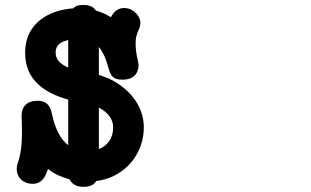

<svg xmlns="http://www.w3.org/2000/svg" viewBox="-20 -680 1244 768"><path d="M425.3 -613.8Q443.4 -647.9 476.1 -647.9Q490.2 -647.9 502.2 -642.6Q514.2 -637.2 522.9 -628.7Q531.7 -620.1 536.6 -609.6Q541.5 -599.1 541.5 -589.4Q541.5 -575.2 534.2 -559.1Q528.3 -547.4 525.1 -533.9Q522 -520.5 522.5 -504.9Q522.5 -490.7 524.7 -473.1Q526.9 -455.6 532.2 -433.6Q533.2 -429.2 533.7 -425.3Q534.2 -421.4 534.2 -419.4Q534.2 -393.1 517.8 -377.2Q501.5 -361.3 469.2 -361.3Q453.6 -361.3 444.3 -364.7Q435.1 -368.2 429 -374.8Q422.9 -381.3 419.2 -391.6Q415.5 -401.9 411.6 -415Q405.8 -438.5 396 -459Q386.2 -479.5 375.5 -492.2V-380.9Q386.7 -377 397.2 -372.8Q407.7 -368.7 417.5 -364.7Q448.2 -350.1 473.6 -329.6Q499 -309.1 517.1 -284.4Q535.2 -259.8 545.2 -231Q555.2 -202.1 555.2 -170.9Q555.2 -136.7 545.7 -106Q536.1 -75.2 518.8 -49.3Q501.5 -23.4 477.1 -3.4Q452.6 16.6 422.4 29.3Q396.5 40 365.2 43.9Q351.1 67.4 314.5 67.4Q272.5 67.4 258.3 37.1Q237.3 31.7 218.3 23.4Q204.6 17.6 193.6 11Q182.6 4.4 171.9 -4.4Q168 7.8 163.1 18.8Q158.2 29.8 150.9 37.8Q143.6 45.9 133.8 50.5Q124 55.2 111.3 55.2Q95.7 55.2 83.5 50.3Q71.3 45.4 63.2 37.4Q55.2 29.3 51 18.6Q46.9 7.8 46.9 -3.4Q46.9 -15.1 50.3 -25.9Q59.6 -51.8 63.7 -81.8Q67.9 -111.8 67.9 -148.9Q67.9 -177.7 66.4 -212.9V-217.3Q66.4 -245.6 82.8 -261.2Q99.1 -276.9 131.3 -276.9Q178.2 -276.9 187 -226.6V-227.5Q196.8 -180.7 213.1 -148.9Q229.5 -117.2 252.9 -99.1V-281.7Q234.4 -286.6 216.3 -293.5H216.8Q152.8 -316.4 116.7 -359.9Q80.6 -403.3 80.6 -469.7Q80.6 -530.8 114 -573.2Q147.5 -615.7 208.5 -634.8Q237.8 -644 272.5 -646.5Q280.8 -654.8 290.5 -657.5Q300.3 -660.2 314.5 -660.2Q349.1 -660.2 363.8 -637.7Q368.7 -636.2 373.5 -634.8Q378.4 -633.3 383.3 -631.3Q393.1 -627.4 404.1 -622.1Q415 -616.7 423.8 -611.3Q424.3 -612.3 424.6 -612.5Q424.8 -612.8 425.3 -613.8ZM432.6 -170.9Q432.6 -195.3 417.7 -215.3Q402.8 -235.4 375.5 -249.5V-83.5Q401.9 -93.8 417.2 -116.2Q432.6 -138.7 432.6 -170.9ZM221.7 -507.8Q202.6 -494.6 202.6 -469.7Q202.6 -449.2 215.3 -434.8Q228 -420.4 252.9 -409.7V-520.5Q244.6 -518.1 236.1 -514.9Q227.5 -511.7 221.7 -507.8ZM375.5 -83.5V-83L376 -83.5Z"/></svg>

Font: Erica Type
Style: Bold Italic
Weight: 700
Monospace: yes
Designer: Peter Wiegel
Foundry: Peter Wiegel
Version: Version 1.000 2010 initial release